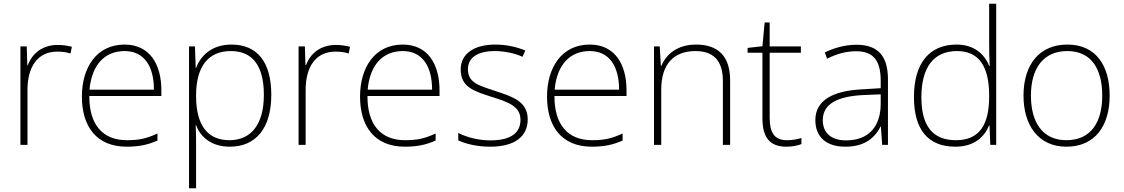

<svg xmlns="http://www.w3.org/2000/svg" viewBox="-20 -780 6055 1034"><path d="M290 -538C207 -538 152 -490 130 -429H127L124 -530H90V0H128V-295C128 -421 183 -502 288 -502C316 -502 337 -499 360 -492L367 -528C344 -534 319 -538 290 -538Z M651 -540C499 -540 421 -415 421 -260C421 -100 499 10 662 10C728 10 776 0 828 -23V-61C767 -33 728 -25 663 -25C532 -25 460 -110 461 -263H849V-294C849 -434 786 -540 651 -540ZM651 -505C758 -505 809 -421 809 -297H462C474 -432 545 -505 651 -505Z M1226 -540C1121 -540 1060 -480 1036 -414H1034L1030 -530H998V234H1036V16C1036 -23 1036 -66 1034 -106H1036C1060 -42 1118 10 1218 10C1358 10 1441 -90 1441 -269C1441 -447 1365 -540 1226 -540ZM1223 -505C1341 -505 1401 -425 1401 -269C1401 -111 1333 -25 1216 -25C1101 -25 1036 -101 1036 -263V-269C1037 -419 1099 -505 1223 -505Z M1788 -538C1705 -538 1650 -490 1628 -429H1625L1622 -530H1588V0H1626V-295C1626 -421 1681 -502 1786 -502C1814 -502 1835 -499 1858 -492L1865 -528C1842 -534 1817 -538 1788 -538Z M2149 -540C1997 -540 1919 -415 1919 -260C1919 -100 1997 10 2160 10C2226 10 2274 0 2326 -23V-61C2265 -33 2226 -25 2161 -25C2030 -25 1958 -110 1959 -263H2347V-294C2347 -434 2284 -540 2149 -540ZM2149 -505C2256 -505 2307 -421 2307 -297H1960C1972 -432 2043 -505 2149 -505Z M2822 -137C2822 -235 2738 -260 2647 -290C2562 -319 2500 -333 2500 -407C2500 -472 2555 -505 2646 -505C2698 -505 2756 -492 2794 -474L2809 -508C2765 -526 2710 -540 2647 -540C2533 -540 2461 -490 2461 -406C2461 -310 2533 -289 2629 -258C2720 -230 2783 -206 2783 -135C2783 -67 2735 -24 2621 -24C2559 -24 2498 -39 2448 -64V-24C2486 -6 2547 10 2620 10C2752 10 2822 -45 2822 -137Z M3156 -540C3004 -540 2926 -415 2926 -260C2926 -100 3004 10 3167 10C3233 10 3281 0 3333 -23V-61C3272 -33 3233 -25 3168 -25C3037 -25 2965 -110 2966 -263H3354V-294C3354 -434 3291 -540 3156 -540ZM3156 -505C3263 -505 3314 -421 3314 -297H2967C2979 -432 3050 -505 3156 -505Z M3729 -540C3626 -540 3567 -486 3542 -426H3539L3533 -530H3502V0H3541V-297C3541 -437 3610 -505 3726 -505C3820 -505 3873 -455 3873 -345V0H3912V-347C3912 -479 3846 -540 3729 -540Z M4218 -25C4149 -25 4125 -68 4125 -146V-496H4293V-530H4125V-659H4098L4086 -531L4006 -522V-496H4086V-143C4086 -43 4123 10 4215 10C4249 10 4274 4 4296 -4V-37C4275 -30 4249 -25 4218 -25Z M4592 -539C4531 -539 4473 -522 4422 -498L4434 -464C4489 -491 4537 -504 4591 -504C4679 -504 4723 -459 4723 -345V-305L4623 -299C4462 -291 4371 -238 4371 -133C4371 -44 4428 10 4532 10C4637 10 4690 -37 4722 -98H4724L4731 0H4762V-353C4762 -482 4705 -539 4592 -539ZM4627 -268 4723 -272V-219C4722 -101 4661 -24 4536 -24C4457 -24 4411 -64 4411 -133C4411 -221 4491 -261 4627 -268Z M5125 10C5226 10 5281 -42 5307 -105H5309L5313 0H5345V-760H5307V-544C5307 -506 5308 -464 5310 -425H5307C5282 -489 5225 -540 5132 -540C4985 -540 4902 -440 4902 -257C4902 -83 4977 10 5125 10ZM5128 -25C5002 -25 4942 -103 4942 -256C4942 -420 5010 -505 5134 -505C5253 -505 5307 -421 5307 -266V-260C5307 -111 5257 -25 5128 -25Z M5956 -265C5956 -423 5885 -540 5728 -540C5580 -540 5492 -435 5492 -265C5492 -104 5573 10 5723 10C5879 10 5956 -105 5956 -265ZM5532 -265C5532 -415 5601 -505 5728 -505C5863 -505 5916 -401 5916 -265C5916 -124 5857 -25 5723 -25C5594 -25 5532 -122 5532 -265Z"/></svg>

Font: Noto Sans Georgian ExtraLight
Style: Regular
Weight: 200
Designer: Monotype Design Team, Akaki Razmadze
Foundry: Google LLC
Version: Version 2.005